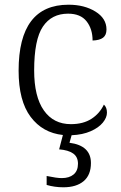

<svg xmlns="http://www.w3.org/2000/svg" viewBox="-20 -564 512 815"><path d="M284 10 275 42Q366 54 366 128Q366 179 335 205Q304 231 249 231Q212 231 178 221V183Q221 192 242 192Q274 192 292.5 176.5Q311 161 311 131Q311 102 290.5 87.5Q270 73 231 70L247 9Q161 0 110 -68Q59 -136 59 -264Q59 -544 271 -544Q338 -544 385 -515Q432 -486 432 -439Q432 -415 417.5 -404Q403 -393 373 -392Q373 -441 347.5 -473.5Q322 -506 269 -506Q199 -506 162 -451Q125 -396 125 -265Q125 -154 166 -95.5Q207 -37 281 -37Q333 -37 368 -59.5Q403 -82 421 -120Q434 -108 434 -86Q434 -65 416.5 -43.5Q399 -22 365 -7Q331 8 284 10Z"/></svg>

Font: Noto Serif Light
Style: Regular
Weight: 300
Designer: Monotype Design Team
Foundry: Monotype Imaging Inc.
Version: Version 1.001